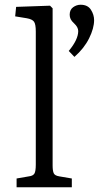

<svg xmlns="http://www.w3.org/2000/svg" viewBox="-20 -790 439 810"><path d="M50 0V-37L102 -46Q119 -48 125 -57.5Q131 -67 131 -96V-657Q131 -688 123.5 -698.5Q116 -709 93 -713L44 -721L48 -761L191 -766L202 -755V-92Q202 -70 206.5 -59.5Q211 -49 230 -46L283 -37V0ZM294 -550 270 -575Q310 -623 310 -659Q310 -675 293 -691Q282 -701 278 -709.5Q274 -718 274 -728Q274 -749 288.5 -759.5Q303 -770 320 -770Q350 -770 363.5 -749Q377 -728 377 -705Q377 -671 356 -628.5Q335 -586 294 -550Z"/></svg>

Font: Literata 12pt Light
Style: Regular
Weight: 300
Designer: Latin by Veronika Burian and Jose Scaglione. Greek by Irene Vlachou. Cyrillic by Vera Evstafieva.
Foundry: TypeTogether
Version: Version 3.002